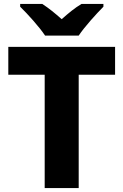

<svg xmlns="http://www.w3.org/2000/svg" viewBox="-20 -951 624 971"><path d="M208 -771H378C408 -816 468 -882 503 -917V-931H392C357 -910 327 -885 292 -854C257 -885 229 -908 194 -931H82V-917C120 -880 178 -816 208 -771ZM378 0V-573H562V-714H22V-573H206V0Z"/></svg>

Font: Noto Sans Lao ExtraBold
Style: Regular
Weight: 800
Designer: Monotype Design Team
Foundry: Monotype Imaging Inc.
Version: Version 2.003